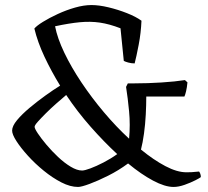

<svg xmlns="http://www.w3.org/2000/svg" viewBox="-20 -740 825 760"><path d="M289 0Q258 0 223 -18Q188 -36 153.5 -64Q119 -92 90.5 -123.5Q62 -155 45 -181.5Q28 -208 28 -223Q28 -241 47.5 -264.5Q67 -288 97.5 -313.5Q128 -339 160 -362Q192 -385 218 -401Q183 -458 156 -515.5Q129 -573 116 -627Q125 -638 150 -653.5Q175 -669 208.5 -684.5Q242 -700 277 -710Q312 -720 342 -720Q372 -720 409.5 -711Q447 -702 482.5 -688Q518 -674 540 -658Q538 -610 529 -563Q520 -516 513 -489Q500 -489 487.5 -492.5Q475 -496 470 -499L457 -628Q413 -645 375.5 -650.5Q338 -656 296 -652Q254 -648 198 -636Q207 -589 234.5 -531.5Q262 -474 302.5 -413.5Q343 -353 391.5 -295.5Q440 -238 491 -191Q496 -246 491 -299Q486 -352 479 -396L486 -410H513Q564 -410 619 -413.5Q674 -417 712 -423L722 -414Q720 -393 716.5 -378.5Q713 -364 710 -358H559Q559 -325 557 -286.5Q555 -248 550 -211.5Q545 -175 538 -148Q588 -107 634.5 -82.5Q681 -58 718 -58Q727 -58 738.5 -58.5Q750 -59 768 -61Q770 -59 772.5 -53Q775 -47 775 -39Q772 -36 753.5 -26.5Q735 -17 711 -8.5Q687 0 667 0Q633 0 586 -25Q539 -50 487 -93Q449 -65 408 -44.5Q367 -24 334.5 -12Q302 0 289 0ZM305 -65Q315 -65 338 -73.5Q361 -82 390 -97Q419 -112 444 -130Q392 -178 339 -238Q286 -298 242 -364Q223 -348 201.5 -329Q180 -310 161 -291Q142 -272 129.5 -258Q117 -244 117 -238Q117 -231 130 -211.5Q143 -192 164 -167Q185 -142 210 -118.5Q235 -95 260 -80Q285 -65 305 -65Z"/></svg>

Font: Texturina Light
Style: Regular
Weight: 300
Designer: Guillermo Torres Carreño
Foundry: Omnibus-Type
Version: Version 1.002; ttfautohint (v1.8.3)